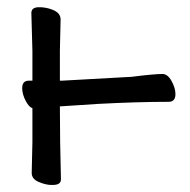

<svg xmlns="http://www.w3.org/2000/svg" viewBox="-20 -511 540 545"><path d="M126 14Q110 14 90 5.5Q70 -3 70 -20L72 -108V-204Q62 -207 52.5 -225.5Q43 -244 43 -261Q43 -282 62 -282H72V-367L69 -474Q69 -490 89.5 -490.5Q110 -491 130 -483Q152 -474 152 -456L150 -367V-282H156L354 -293Q417 -301 441 -301Q456 -301 467 -281Q478 -261 478 -244Q478 -222 459 -222Q370 -222 257 -216L150 -209Q150 -109 153 -2Q153 14 130 14Z"/></svg>

Font: LXGW WenKai Mono TC
Style: Bold
Weight: 700
Designer: LXGW / Fontworks Inc.
Foundry: LXGW / Fontworks Inc.
Version: Version 1.330